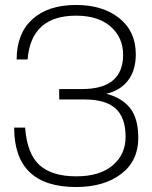

<svg xmlns="http://www.w3.org/2000/svg" viewBox="-20 -742 613 772"><path d="M286 10Q37 10 37 -229H81Q89 -123 139 -78Q189 -33 287 -33Q381 -33 433 -77Q485 -121 485 -192Q485 -269 445 -305.5Q405 -342 320 -342H218V-384H310Q475 -384 475 -522Q475 -591 425 -635Q375 -679 286 -679Q105 -679 91 -503H47Q47 -607 110 -664.5Q173 -722 286 -722Q393 -722 459.5 -669Q526 -616 526 -524Q526 -458 494 -417.5Q462 -377 407 -365Q470 -349 503 -307.5Q536 -266 536 -187Q536 -95 467 -42.5Q398 10 286 10Z"/></svg>

Font: Creato Display Light
Style: Regular
Weight: 300
Version: Version 1.000